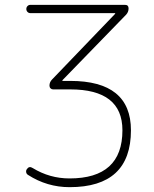

<svg xmlns="http://www.w3.org/2000/svg" viewBox="-20 -567 635 794"><path d="M486.3 -28.3Q486.3 -197.3 270.5 -197.3H199.2Q193.4 -197.3 189 -201.7Q184.6 -206.1 184.6 -212.9Q184.6 -227.5 195.3 -238.3L456.1 -509.8Q457 -510.7 456.5 -511.7Q456.1 -512.7 455.1 -512.7H105.5Q98.6 -512.7 93.8 -517.6Q88.9 -522.5 88.9 -529.8Q88.9 -537.1 93.8 -542Q98.6 -546.9 105.5 -546.9H497.1Q511.7 -546.9 511.7 -532.2Q511.7 -517.6 502 -506.8L238.3 -235.4Q237.3 -234.4 237.8 -233.4Q238.3 -232.4 240.2 -232.4H270.5Q521.5 -232.4 521.5 -28.3Q521.5 207 267.6 207Q174.8 207 95.7 156.2Q87.9 151.4 87.9 141.6Q87.9 136.7 90.8 132.8Q100.6 118.2 115.2 127.9Q185.5 170.9 267.6 170.9Q486.3 170.9 486.3 -28.3Z"/></svg>

Font: Gen Jyuu Gothic ExtraLight
Style: Regular
Weight: 100
Designer: [Source Han Sans]
Ryoko NISHIZUKA  (kana & ideographs); Paul D. Hunt (Latin, Greek & Cyrillic); Wenlong ZHANG  (bopomofo
Version: Version 1.002.20150607